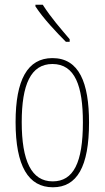

<svg xmlns="http://www.w3.org/2000/svg" viewBox="-20 -783 443 813"><path d="M161 -763H130V-756C163 -705 221 -644 259 -606H275V-617C236 -663 196 -708 161 -763ZM357 -264C357 -433 315 -537 202 -537C96 -537 46 -444 46 -266C46 -80 100 10 204 10C306 10 357 -77 357 -264ZM72 -266C72 -424 110 -512 202 -512C298 -512 331 -418 331 -265C331 -94 291 -15 203 -15C113 -15 72 -102 72 -266Z"/></svg>

Font: Noto Sans Myanmar UI ExtraCondensed Thin
Style: Regular
Weight: 100
Width: 2
Designer: Monotype Design Team
Foundry: Monotype Imaging Inc.
Version: Version 2.103